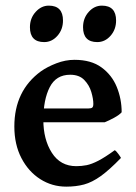

<svg xmlns="http://www.w3.org/2000/svg" viewBox="-20 -659 490 692"><path d="M418.5 -254.4Q410.6 -245.1 391.4 -234.6Q372.1 -224.1 357.4 -218.3H84L84.5 -268.1H298.8Q309.1 -268.1 312.7 -271.5Q316.4 -274.9 316.4 -284.7Q316.4 -302.7 309.1 -327.4Q301.8 -352.1 283.7 -370.8Q265.6 -389.6 232.9 -389.6Q182.1 -389.6 159.2 -344.7Q136.2 -299.8 136.2 -227.1Q136.2 -156.2 167 -108.2Q197.8 -60.1 254.9 -60.1Q273.9 -60.1 292.2 -63.7Q310.5 -67.4 334.2 -79.6Q357.9 -91.8 393.6 -117.7Q399.4 -114.3 406.7 -104Q414.1 -93.8 416 -89.8Q374 -46.4 343 -24.2Q312 -2 283 5.9Q253.9 13.7 218.8 13.7Q167.5 13.7 125 -13.4Q82.5 -40.5 57.1 -89.4Q31.7 -138.2 31.7 -203.1Q31.7 -332 127.4 -401.9Q150.9 -418.5 183.3 -430.9Q215.8 -443.4 248.5 -443.4Q308.6 -443.4 345.9 -416Q383.3 -388.7 400.9 -345.5Q418.5 -302.2 418.5 -254.4ZM207 -585Q207 -552.7 187 -530Q167 -507.3 139.2 -507.3Q87.9 -507.3 87.9 -561Q87.9 -593.3 108.4 -616Q128.9 -638.7 155.8 -638.7Q207 -638.7 207 -585ZM398.4 -585Q398.4 -552.7 378.4 -530Q358.4 -507.3 330.6 -507.3Q279.3 -507.3 279.3 -561Q279.3 -593.3 299.6 -616Q319.8 -638.7 347.2 -638.7Q398.4 -638.7 398.4 -585Z"/></svg>

Font: Namdhinggo SemiBold
Style: Regular
Weight: 600
Designer: Victor Gaultney
Foundry: SIL International
Version: Version 3.001